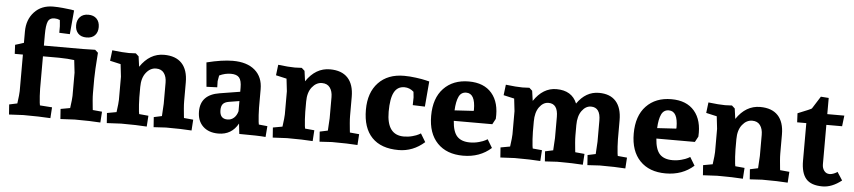

<svg xmlns="http://www.w3.org/2000/svg" viewBox="-45 -1045 5944 1336"><g transform="rotate(5 2927.5 -377.5)"><path d="M281 -770Q312 -770 348.5 -766.5Q385 -763 406 -760L428 -756L413 -589L339 -592V-637Q339 -646 337 -661Q335 -676 335 -681Q317 -689 298 -689Q263 -689 251.5 -662Q240 -635 240 -570V-494H510L598 -496L619 -477Q609 -345 609 -295V-193Q609 -171 611.5 -142Q614 -113 616 -95L618 -77L683 -71L678 5Q612 0 499 0L399 5L394 -65L460 -77Q469 -143 469 -163V-325L459 -412Q417 -418 352 -419H240V-193Q240 -171 242 -142Q244 -113 246 -95L249 -77L334 -71L329 5Q253 0 140 0L40 5L35 -65L91 -77Q100 -143 100 -163V-419H43L40 -482Q49 -485 69.5 -491Q90 -497 100 -501V-580Q100 -663 149.5 -716.5Q199 -770 281 -770ZM609 -655Q609 -619 588.5 -597.5Q568 -576 530 -576Q492 -576 471.5 -597.5Q451 -619 451 -655Q451 -691 472 -713Q493 -735 530 -735Q567 -735 588 -713.5Q609 -692 609 -655Z M708 -429 717 -503Q792 -494 834 -494L882 -496L903 -477L913 -405Q979 -503 1079 -503Q1161 -503 1203.5 -457.5Q1246 -412 1246 -325V-193Q1246 -171 1248.5 -142Q1251 -113 1253 -95L1255 -77L1320 -71L1315 5Q1249 0 1136 0L1050 5L1045 -65L1101 -77Q1102 -91 1103 -112Q1104 -133 1105 -146Q1106 -159 1106 -163V-311Q1106 -352 1087.5 -377.5Q1069 -403 1032 -403Q992 -403 962.5 -366Q933 -329 933 -265V-193Q933 -171 935 -142Q937 -113 939 -95L942 -77L1007 -71L1002 5Q936 0 823 0L723 5L718 -65L784 -77Q793 -143 793 -163V-325L783 -412Z M1648 0 1640 -72Q1595 10 1502 10Q1434 10 1394.5 -28Q1355 -66 1355 -132Q1355 -249 1487 -270L1629 -293V-322Q1629 -371 1612 -391.5Q1595 -412 1554 -412Q1513 -412 1473 -393L1466 -353L1467 -310L1392 -307L1377 -476Q1485 -503 1560 -503Q1659 -503 1714 -455.5Q1769 -408 1769 -323V-193Q1769 -171 1771 -142Q1773 -113 1775 -95L1778 -77L1838 -71L1832 5Q1783 0 1648 0ZM1629 -228 1555 -216Q1527 -211 1515 -196.5Q1503 -182 1503 -154Q1503 -93 1557 -93Q1583 -93 1602 -110Q1621 -127 1629 -157Z M1867 -429 1876 -503Q1951 -494 1993 -494L2041 -496L2062 -477L2072 -405Q2138 -503 2238 -503Q2320 -503 2362.5 -457.5Q2405 -412 2405 -325V-193Q2405 -171 2407.5 -142Q2410 -113 2412 -95L2414 -77L2479 -71L2474 5Q2408 0 2295 0L2209 5L2204 -65L2260 -77Q2261 -91 2262 -112Q2263 -133 2264 -146Q2265 -159 2265 -163V-311Q2265 -352 2246.5 -377.5Q2228 -403 2191 -403Q2151 -403 2121.5 -366Q2092 -329 2092 -265V-193Q2092 -171 2094 -142Q2096 -113 2098 -95L2101 -77L2166 -71L2161 5Q2095 0 1982 0L1882 5L1877 -65L1943 -77Q1952 -143 1952 -163V-325L1942 -412Z M2756 -503Q2795 -503 2839.5 -497Q2884 -491 2908 -485L2933 -479L2918 -302L2833 -305L2834 -359Q2832 -385 2830 -398Q2801 -424 2765 -424Q2716 -424 2693 -380.5Q2670 -337 2670 -245Q2670 -82 2790 -82Q2821 -82 2850 -90Q2879 -98 2893 -106L2907 -114L2942 -56Q2862 15 2761 15Q2639 15 2575 -51.5Q2511 -118 2511 -245Q2511 -365 2576.5 -434Q2642 -503 2756 -503Z M3208 -503Q3314 -503 3369 -438.5Q3424 -374 3417 -260L3396 -221H3127Q3132 -145 3162 -113Q3192 -81 3252 -81Q3284 -81 3314.5 -89.5Q3345 -98 3359 -106L3373 -114L3408 -56Q3329 15 3212 15Q3097 15 3032 -52.5Q2967 -120 2967 -242Q2967 -366 3032.5 -434.5Q3098 -503 3208 -503ZM3197 -424Q3161 -424 3145 -390.5Q3129 -357 3126 -294L3259 -302Q3260 -308 3260 -310Q3260 -424 3197 -424Z M3820 -503Q3928 -503 3964 -415Q4025 -503 4117 -503Q4195 -503 4235.5 -457.5Q4276 -412 4276 -325V-193Q4276 -171 4278 -142Q4280 -113 4282 -95L4285 -77L4350 -71L4345 5Q4279 0 4166 0L4080 5L4075 -65L4131 -77Q4132 -91 4133 -112Q4134 -133 4135 -146Q4136 -159 4136 -163V-311Q4136 -403 4070 -403Q4033 -403 4006 -366Q3979 -329 3979 -265V-193Q3979 -171 3981.5 -142Q3984 -113 3986 -95L3988 -77L4053 -71L4048 5Q3982 0 3869 0L3783 5L3778 -65L3834 -77Q3835 -91 3836 -112Q3837 -133 3838 -146Q3839 -159 3839 -163V-311Q3839 -403 3773 -403Q3736 -403 3709 -366Q3682 -329 3682 -265V-193Q3682 -171 3684 -142Q3686 -113 3688 -95L3691 -77L3756 -71L3751 5Q3685 0 3572 0L3472 5L3467 -65L3533 -77Q3542 -143 3542 -163V-325L3532 -412L3457 -429L3466 -503Q3541 -494 3583 -494L3631 -496L3652 -477L3662 -407Q3726 -503 3820 -503Z M4623 -503Q4729 -503 4784 -438.5Q4839 -374 4832 -260L4811 -221H4542Q4547 -145 4577 -113Q4607 -81 4667 -81Q4699 -81 4729.5 -89.5Q4760 -98 4774 -106L4788 -114L4823 -56Q4744 15 4627 15Q4512 15 4447 -52.5Q4382 -120 4382 -242Q4382 -366 4447.5 -434.5Q4513 -503 4623 -503ZM4612 -424Q4576 -424 4560 -390.5Q4544 -357 4541 -294L4674 -302Q4675 -308 4675 -310Q4675 -424 4612 -424Z M4872 -429 4881 -503Q4956 -494 4998 -494L5046 -496L5067 -477L5077 -405Q5143 -503 5243 -503Q5325 -503 5367.5 -457.5Q5410 -412 5410 -325V-193Q5410 -171 5412.5 -142Q5415 -113 5417 -95L5419 -77L5484 -71L5479 5Q5413 0 5300 0L5214 5L5209 -65L5265 -77Q5266 -91 5267 -112Q5268 -133 5269 -146Q5270 -159 5270 -163V-311Q5270 -352 5251.5 -377.5Q5233 -403 5196 -403Q5156 -403 5126.5 -366Q5097 -329 5097 -265V-193Q5097 -171 5099 -142Q5101 -113 5103 -95L5106 -77L5171 -71L5166 5Q5100 0 4987 0L4887 5L4882 -65L4948 -77Q4957 -143 4957 -163V-325L4947 -412Z M5818 -100 5855 -43Q5788 10 5722 10Q5642 10 5607 -30.5Q5572 -71 5572 -156V-419H5508L5505 -482Q5598 -519 5602 -524L5657 -611L5712 -607V-494H5831L5822 -419H5712V-143Q5712 -117 5726 -98.5Q5740 -80 5764 -80Q5776 -80 5789.5 -85Q5803 -90 5811 -95Z"/></g></svg>

Font: Andada
Style: Bold
Weight: 700
Designer: Carolina Giovagnoli
Foundry: Carolina Giovagnoli
Version: Version 1.003